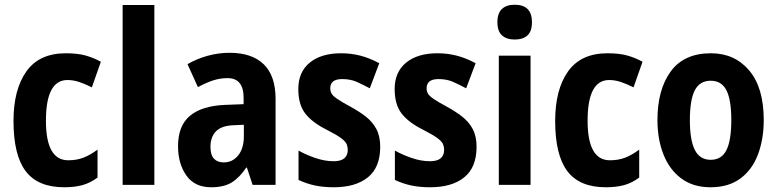

<svg xmlns="http://www.w3.org/2000/svg" viewBox="-20 -832 3284 811"><path d="M251 -41Q140 -41 88.5 -109Q37 -177 37 -321Q37 -454 91.5 -530.5Q146 -607 258 -607Q309 -607 343.5 -597Q378 -587 406 -571L368 -463Q338 -478 313.5 -486Q289 -494 265 -494Q174 -494 174 -322Q174 -155 268 -155Q304 -155 332.5 -166Q361 -177 392 -200V-82Q361 -59 328 -50Q295 -41 251 -41Z M632 -51H498V-811H632Z M950 -609Q1044 -609 1094 -560.5Q1144 -512 1144 -414V-51H1047L1023 -124H1020Q992 -82 959 -61.5Q926 -41 872 -41Q802 -41 767 -91Q732 -141 732 -214Q732 -301 782.5 -343Q833 -385 931 -389L1009 -392V-419Q1009 -502 941 -502Q910 -502 880.5 -492.5Q851 -483 816 -464L772 -561Q812 -584 857.5 -596.5Q903 -609 950 -609ZM966 -303Q915 -301 892 -277Q869 -253 869 -212Q869 -177 884 -161.5Q899 -146 925 -146Q962 -146 986 -175.5Q1010 -205 1010 -256V-305Z M1586 -212Q1586 -125 1534 -83Q1482 -41 1390 -41Q1346 -41 1310.5 -48.5Q1275 -56 1241 -72V-196Q1273 -178 1312.5 -164.5Q1352 -151 1389 -151Q1420 -151 1434.5 -163.5Q1449 -176 1449 -199Q1449 -211 1444.5 -222.5Q1440 -234 1421.5 -248Q1403 -262 1360 -284Q1298 -315 1269 -353Q1240 -391 1240 -456Q1240 -528 1288.5 -567.5Q1337 -607 1421 -607Q1463 -607 1502 -597Q1541 -587 1582 -565L1542 -459Q1512 -475 1486 -486.5Q1460 -498 1425 -498Q1375 -498 1375 -459Q1375 -447 1380.5 -437Q1386 -427 1404 -414.5Q1422 -402 1461 -381Q1496 -362 1524.5 -340Q1553 -318 1569.5 -287.5Q1586 -257 1586 -212Z M1993 -212Q1993 -125 1941 -83Q1889 -41 1797 -41Q1753 -41 1717.5 -48.5Q1682 -56 1648 -72V-196Q1680 -178 1719.5 -164.5Q1759 -151 1796 -151Q1827 -151 1841.5 -163.5Q1856 -176 1856 -199Q1856 -211 1851.5 -222.5Q1847 -234 1828.5 -248Q1810 -262 1767 -284Q1705 -315 1676 -353Q1647 -391 1647 -456Q1647 -528 1695.5 -567.5Q1744 -607 1828 -607Q1870 -607 1909 -597Q1948 -587 1989 -565L1949 -459Q1919 -475 1893 -486.5Q1867 -498 1832 -498Q1782 -498 1782 -459Q1782 -447 1787.5 -437Q1793 -427 1811 -414.5Q1829 -402 1868 -381Q1903 -362 1931.5 -340Q1960 -318 1976.5 -287.5Q1993 -257 1993 -212Z M2154 -812Q2227 -812 2227 -738Q2227 -700 2208 -682.5Q2189 -665 2154 -665Q2120 -665 2100.5 -682.5Q2081 -700 2081 -738Q2081 -776 2100 -794Q2119 -812 2154 -812ZM2221 -597V-51H2087V-597Z M2539 -41Q2428 -41 2376.5 -109Q2325 -177 2325 -321Q2325 -454 2379.5 -530.5Q2434 -607 2546 -607Q2597 -607 2631.5 -597Q2666 -587 2694 -571L2656 -463Q2626 -478 2601.5 -486Q2577 -494 2553 -494Q2462 -494 2462 -322Q2462 -155 2556 -155Q2592 -155 2620.5 -166Q2649 -177 2680 -200V-82Q2649 -59 2616 -50Q2583 -41 2539 -41Z M3206 -325Q3206 -245 3182 -180.5Q3158 -116 3108 -78.5Q3058 -41 2981 -41Q2908 -41 2858 -78Q2808 -115 2782.5 -179.5Q2757 -244 2757 -325Q2757 -453 2813 -530Q2869 -607 2983 -607Q3083 -607 3144.5 -534.5Q3206 -462 3206 -325ZM2894 -324Q2894 -240 2915 -198.5Q2936 -157 2982 -157Q3028 -157 3048.5 -198Q3069 -239 3069 -325Q3069 -410 3048.5 -450.5Q3028 -491 2982 -491Q2936 -491 2915 -451Q2894 -411 2894 -324Z"/></svg>

Font: Noto Sans Tamil UI Condensed
Style: Bold
Weight: 700
Width: 3
Designer: Jelle Bosma - Monotype Design Team
Foundry: Monotype Imaging Inc.
Version: Version 2.004; ttfautohint (v1.8.4.7-5d5b)